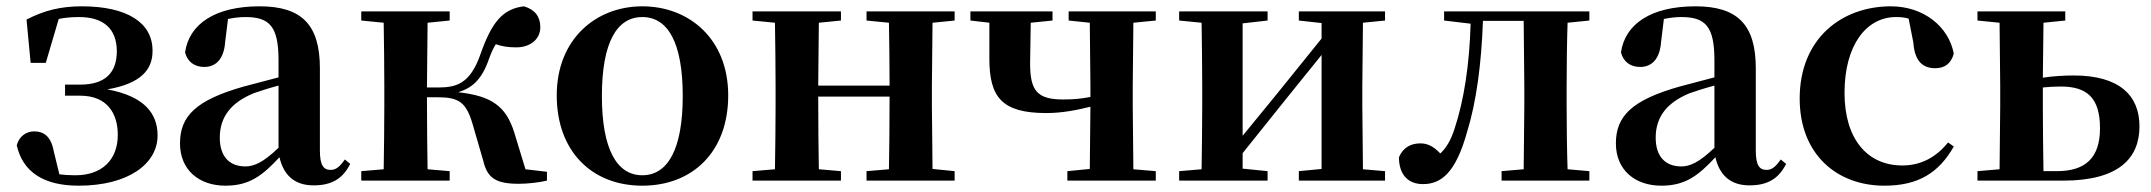

<svg xmlns="http://www.w3.org/2000/svg" viewBox="-20 -572 6811 608"><path d="M229 16C386 16 479 -53 479 -143C479 -212 438 -267 320 -289C425 -307 464 -351 463 -412C463 -500 383 -552 239 -552C172 -552 120 -539 64 -510L77 -373H125L166 -512C185 -516 206 -518 230 -518C307 -518 349 -482 350 -411C350 -342 314 -304 233 -304H186V-269H234C320 -269 353 -212 353 -145C353 -66 303 -17 219 -17C199 -17 183 -18 168 -20L150 -94C141 -142 117 -156 88 -156C65 -156 41 -142 33 -112C52 -27 119 16 229 16Z M973 15C1029 15 1065 -5 1089 -53L1072 -67C1054 -41 1042 -34 1027 -34C1005 -34 993 -48 993 -95V-356C993 -494 935 -552 802 -552C661 -552 579 -496 566 -406C574 -376 596 -360 627 -360C661 -360 689 -382 693 -439L702 -512C722 -516 739 -518 757 -518C834 -518 862 -488 862 -381V-327L752 -298C600 -255 550 -204 550 -118C550 -34 610 16 694 16C770 16 811 -16 865 -74C878 -18 912 15 973 15ZM862 -104C813 -57 784 -45 757 -45C708 -45 676 -75 676 -136C676 -203 713 -248 784 -277C804 -284 832 -293 862 -301Z M1510 -64C1523 -8 1550 10 1623 10C1651 10 1686 6 1712 0V-28L1644 -36L1608 -154C1582 -235 1538 -268 1431 -280C1474 -293 1506 -319 1529 -387C1536 -406 1542 -419 1550 -432C1570 -425 1589 -422 1615 -422C1657 -422 1691 -446 1691 -486C1691 -519 1674 -542 1639 -552C1572 -544 1537 -502 1501 -399C1468 -305 1423 -295 1367 -295H1332L1334 -500L1404 -507V-536H1124V-507L1195 -500C1196 -442 1197 -357 1197 -301V-235C1197 -179 1196 -94 1195 -36L1124 -30V0H1404V-30L1334 -36C1333 -94 1332 -182 1332 -264H1366C1433 -264 1456 -248 1476 -181Z M2014 16C2172 16 2286 -90 2286 -270C2286 -449 2162 -552 2014 -552C1867 -552 1743 -448 1743 -270C1743 -92 1855 16 2014 16ZM2014 -17C1933 -17 1886 -100 1886 -268C1886 -437 1933 -518 2014 -518C2095 -518 2142 -437 2142 -268C2142 -100 2095 -17 2014 -17Z M2724 -507 2795 -500C2796 -445 2797 -363 2797 -301H2571L2573 -500L2643 -507V-536H2363V-507L2434 -500C2435 -442 2436 -357 2436 -301V-235C2436 -179 2435 -94 2434 -36L2363 -30V0H2643V-30L2573 -36C2572 -94 2571 -182 2571 -266H2797C2797 -182 2796 -94 2795 -36L2724 -30V0H3003V-30L2933 -37L2931 -235V-301L2933 -500L3003 -507V-536H2724Z M3364 -507 3431 -500 3433 -301V-265C3403 -259 3377 -257 3347 -257C3265 -257 3242 -284 3242 -371L3244 -500L3313 -507V-536H3053V-507L3113 -500V-386C3113 -264 3153 -214 3293 -214C3343 -214 3388 -223 3433 -234L3431 -37L3360 -30V0H3640V-30L3569 -36L3567 -235V-301L3569 -500L3640 -507V-536H3364Z M4093 -507 4165 -499V-450L4023 -274L3915 -142V-498L3994 -507V-536H3714V-507L3785 -500C3786 -442 3787 -357 3787 -301V-235C3787 -179 3786 -94 3785 -36L3714 -30V0H3994V-30L3915 -38V-87L4052 -258L4165 -398V-37L4093 -30V0H4366V-30L4296 -36L4294 -235V-301L4296 -500L4366 -507V-536H4093Z M4804 0H5013V-30L4944 -36C4942 -94 4941 -179 4941 -235V-301C4941 -357 4942 -442 4944 -500L5013 -507V-536H4553V-507L4637 -497C4633 -365 4616 -255 4586 -164C4574 -127 4560 -104 4541 -86C4521 -107 4502 -118 4478 -118C4448 -118 4423 -105 4410 -74C4410 -18 4440 11 4486 11C4544 11 4590 -25 4626 -155C4655 -249 4671 -368 4676 -506H4805L4807 -301V-235L4805 -36L4735 -30V0Z M5520 15C5576 15 5612 -5 5636 -53L5619 -67C5601 -41 5589 -34 5574 -34C5552 -34 5540 -48 5540 -95V-356C5540 -494 5482 -552 5349 -552C5208 -552 5126 -496 5113 -406C5121 -376 5143 -360 5174 -360C5208 -360 5236 -382 5240 -439L5249 -512C5269 -516 5286 -518 5304 -518C5381 -518 5409 -488 5409 -381V-327L5299 -298C5147 -255 5097 -204 5097 -118C5097 -34 5157 16 5241 16C5317 16 5358 -16 5412 -74C5425 -18 5459 15 5520 15ZM5409 -104C5360 -57 5331 -45 5304 -45C5255 -45 5223 -75 5223 -136C5223 -203 5260 -248 5331 -277C5351 -284 5379 -293 5409 -301Z M5947 16C6054 16 6119 -24 6167 -108L6149 -121C6111 -74 6063 -48 6004 -48C5893 -48 5821 -132 5821 -278C5821 -429 5890 -518 5984 -518C5998 -518 6011 -517 6024 -513L6039 -437C6043 -376 6071 -356 6108 -356C6138 -356 6158 -370 6167 -402C6151 -488 6071 -552 5968 -552C5812 -552 5679 -450 5679 -260C5679 -83 5797 16 5947 16Z M6242 0H6513C6691 0 6755 -72 6755 -172C6755 -270 6691 -333 6547 -333C6516 -333 6482 -331 6449 -326L6451 -500L6520 -507V-536H6242V-507L6312 -500L6314 -301V-235L6312 -36L6242 -30ZM6449 -295C6467 -297 6486 -298 6506 -298C6588 -298 6630 -263 6630 -166C6630 -72 6584 -30 6493 -30H6451C6450 -87 6449 -177 6449 -235Z"/></svg>

Font: GenRyuMin2 TW B
Style: Regular
Weight: 700
Version: Version 2.100;PS 2.1;hotconv 16.6.51;makeotf.lib2.5.65220 DE